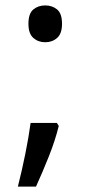

<svg xmlns="http://www.w3.org/2000/svg" viewBox="-20 -570 334 709"><path d="M147 -414Q121 -414 103 -430Q85 -446 85 -482Q85 -520 103 -535Q121 -550 147 -550Q173 -550 191 -535Q209 -520 209 -482Q209 -446 191 -430Q173 -414 147 -414ZM190 -116 197 -105Q184 -52 161 6Q138 64 113 119H46Q61 60 73.5 -2Q86 -64 93 -116Z"/></svg>

Font: Noto Sans Bengali UI
Style: Regular
Weight: 400
Designer: Jelle Bosma - Monotype Design Team
Foundry: Monotype Imaging Inc.
Version: Version 2.003; ttfautohint (v1.8.4.7-5d5b)